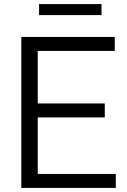

<svg xmlns="http://www.w3.org/2000/svg" viewBox="-20 -921 623 941"><path d="M84.5 0V-740H542.5V-671.5H165V-414H493.5V-345.5H165V-68.5H547.5V0ZM171.5 -847V-901H477.5V-847Z"/></svg>

Font: Encode Sans
Style: Regular
Weight: 400
Designer: Multiple Designers
Foundry: Impallari Type
Version: Version 3.002; ttfautohint (v1.8.3) -l 8 -r 50 -G 200 -x 14 